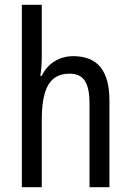

<svg xmlns="http://www.w3.org/2000/svg" viewBox="-20 -780 545 800"><path d="M154 -543V-760H71V0H154V-278C154 -410 186 -473 270 -473C329 -473 353 -435 353 -347V0H436V-360C436 -484 388 -546 285 -546C229 -546 179 -517 154 -464H148C152 -487 154 -515 154 -543Z"/></svg>

Font: Noto Sans Georgian Condensed
Style: Regular
Weight: 400
Width: 3
Designer: Monotype Design Team, Akaki Razmadze
Foundry: Google LLC
Version: Version 2.005